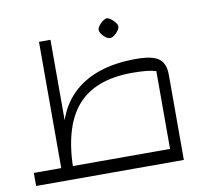

<svg xmlns="http://www.w3.org/2000/svg" viewBox="-76 -768 946 855"><g transform="rotate(-10 396.5 -340.5)"><path d="M636 0V-411Q601 -422 528 -422Q358 -422 277 -326Q196 -230 196 -30H144V-630H196V-266Q219 -335 268 -383Q317 -431 389 -455.5Q461 -480 555 -480Q604 -480 633 -471Q662 -462 675 -441Q688 -420 688 -385V0ZM20 0V-59H688V0ZM459 -592Q451 -591 440.5 -598.5Q430 -606 422.5 -616.5Q415 -627 415 -636Q415 -644 422.5 -654.5Q430 -665 440.5 -672.5Q451 -680 459 -681Q468 -680 478 -672.5Q488 -665 496 -654.5Q504 -644 504 -636Q504 -628 496 -617Q488 -606 477.5 -598.5Q467 -591 459 -592Z"/></g></svg>

Font: Changa ExtraLight ExtraLight
Style: Regular
Weight: 250
Version: Version 3.002; ttfautohint (v1.8.2)